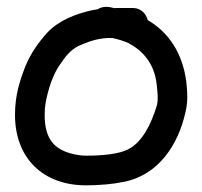

<svg xmlns="http://www.w3.org/2000/svg" viewBox="-20 -529 607 576"><path d="M316.7 -415C334 -411.4 352.6 -405.6 365.8 -399.6C409.9 -375.7 443.2 -337.8 450.1 -275.4C452.8 -247.5 455.2 -233.7 450.8 -213.3C433.4 -155.7 406.4 -102.1 364.6 -81.2C337.4 -66.9 288.9 -62 238 -62C224.1 -62 208.1 -64.3 190.8 -69.1C140.2 -83.5 114 -115.4 114 -184.5C114 -196.9 114.9 -208.6 116.6 -218.8C124.5 -263.1 138.9 -305.3 159.6 -334.9C176.6 -360.3 190.7 -377.8 213.8 -390.4C243.7 -403.4 266.6 -412.5 301.9 -415ZM379 -505H329C326.3 -505 327.3 -505.1 322.2 -504.6C312.8 -507.1 292.1 -513.5 272.3 -501C268 -500.5 262.3 -499.6 256.8 -498.5C206.3 -487.2 157.1 -468.2 121.7 -431C95.7 -402.1 72.1 -369.4 55.8 -329.2C39.1 -285.9 25 -243.7 25 -184C25 -54.6 109.2 27 238 27C277.8 27 318.2 23.5 352 16.5C456.7 -4.4 515.2 -96.3 536.3 -192.2C544.7 -225.3 541.9 -253.2 538.8 -284.9C527.2 -370 486.4 -431.8 423.1 -468.8C418.2 -488.5 402 -505 379 -505Z"/></svg>

Font: Just Breathe
Style: Bd
Weight: 400
Foundry: Cannot Into Space Fonts
Version: Version 0.72